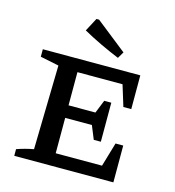

<svg xmlns="http://www.w3.org/2000/svg" viewBox="-109 -825 836 917"><g transform="rotate(15 309.0 -366.5)"><path d="M402 -580Q358 -598 310.5 -620.5Q263 -643 220 -667L255 -733H268L421 -612ZM497 -182H535V0H45V-33Q65 -40 85.5 -45.5Q106 -51 128 -55L137 -471L45 -490V-527H527V-360H488L456 -464H233V-300H366L392 -365H427V-172H392L365 -238H233V-63H462Z"/></g></svg>

Font: Piazzolla SC Medium
Style: Regular
Weight: 500
Designer: Juan Pablo del Peral
Foundry: Huerta Tipografica
Version: Version 1.330